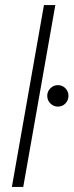

<svg xmlns="http://www.w3.org/2000/svg" viewBox="-20 -740 291 760"><path d="M27 0 154 -720H199L72 0ZM209 -318Q192 -318 179.5 -330.5Q167 -343 167 -361Q167 -378 179.5 -390.5Q192 -403 209 -403Q227 -403 239 -390.5Q251 -378 251 -361Q251 -343 239 -330.5Q227 -318 209 -318Z"/></svg>

Font: DM Sans 18pt ExtraLight
Style: Italic
Weight: 250
Italic angle: -10°
Designer: Colophon Foundry, Jonny Pinhorn
Foundry: Colophon Foundry
Version: Version 4.004;gftools[0.9.30]